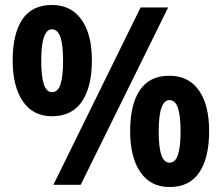

<svg xmlns="http://www.w3.org/2000/svg" viewBox="-20 -744 894 773"><path d="M189 -724Q266 -724 308 -665Q350 -606 350 -501Q350 -395 310 -335.5Q270 -276 189 -276Q113 -276 72 -336Q31 -396 31 -501Q31 -608 70 -666Q109 -724 189 -724ZM189 -626Q168 -626 157 -595Q146 -564 146 -501Q146 -436 156.5 -404.5Q167 -373 190 -373Q213 -373 223.5 -404.5Q234 -436 234 -500Q234 -564 223 -595Q212 -626 189 -626ZM657 -714 305 0H195L546 -714ZM662 -439Q739 -439 780.5 -380.5Q822 -322 822 -216Q822 -109 782.5 -50Q743 9 663 9Q586 9 545 -51Q504 -111 504 -216Q504 -323 543 -381Q582 -439 662 -439ZM662 -341Q641 -341 630 -310Q619 -279 619 -215Q619 -151 629.5 -120Q640 -89 663 -89Q686 -89 696.5 -121Q707 -153 707 -215Q707 -277 696.5 -309Q686 -341 662 -341Z"/></svg>

Font: Noto Sans SemiCondensed
Style: Regular
Weight: 400
Width: 4
Version: Version 2.013